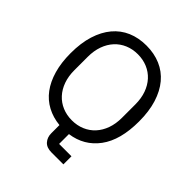

<svg xmlns="http://www.w3.org/2000/svg" viewBox="-234 -861 1175 1175"><g transform="rotate(45 354.0 -273.0)"><path d="M508 164H405Q363 164 342 140.5Q321 117 321 82V11Q261 5 212 -21Q163 -47 129 -92.5Q95 -138 76.5 -202.5Q58 -267 58 -349Q58 -437 79 -504Q100 -571 138.5 -617Q177 -663 231.5 -686.5Q286 -710 354 -710Q421 -710 476 -686.5Q531 -663 569.5 -617Q608 -571 629 -504Q650 -437 650 -349Q650 -188 583 -97.5Q516 -7 401 9V94H508ZM354 -63Q399 -63 437 -79Q475 -95 502.5 -125Q530 -155 545 -197Q560 -239 560 -291V-407Q560 -459 545 -501Q530 -543 502.5 -573Q475 -603 437 -619Q399 -635 354 -635Q309 -635 271 -619Q233 -603 205.5 -573Q178 -543 163 -501Q148 -459 148 -407V-291Q148 -239 163 -197Q178 -155 205.5 -125Q233 -95 271 -79Q309 -63 354 -63Z"/></g></svg>

Font: IBM Plex Sans Devanagari
Style: Regular
Weight: 400
Designer: Mike Abbink, Paul van der Laan, Pieter van Rosmalen, Erin McLaughlin
Foundry: Bold Monday
Version: Version 1.1